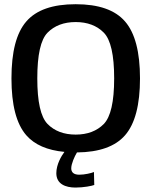

<svg xmlns="http://www.w3.org/2000/svg" viewBox="-20 -700 708 888"><path d="M329.5 167.5C367.5 167.5 406.5 159.5 416 155.5L414.5 95.5C403.5 100.5 372 108 347 108C321 108 309.5 97 309.5 78.5C309.5 57.5 325 23 336 5C439 4 513.5 -22.5 558.5 -74.5C604.5 -127.5 627.5 -215 627.5 -337.5C627.5 -459.5 604.5 -547.5 558.5 -600.5C512.5 -654 436.5 -680.5 330 -680.5C223.5 -680.5 147.5 -654 101.5 -600.5C55.5 -547.5 33 -460 33 -337.5C33 -215 55.5 -127.5 101.5 -74.5C140 -30.5 198.5 -5 278 2.5C264 21 240.5 60.5 240.5 101C240.5 151.5 283.5 167.5 329.5 167.5ZM330 -77.5C275.5 -77.5 232 -94 200 -126.5C168 -159.5 152.5 -229.5 152.5 -337.5C152.5 -446 168 -516.5 200 -549C232 -581.5 275.5 -598 330 -598C384.5 -598 428 -581.5 460 -549C492 -516.5 508 -446 508 -337.5C508 -229.5 492 -159.5 460 -126.5C428 -94 384.5 -77.5 330 -77.5Z"/></svg>

Font: Anybody Medium
Style: Regular
Weight: 500
Designer: Tyler Finck
Foundry: Etcetera Type Company
Version: Version 1.110